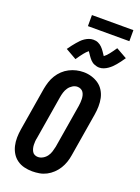

<svg xmlns="http://www.w3.org/2000/svg" viewBox="-204 -1214 949 1306"><g transform="rotate(20 270.5 -561.0)"><path d="M205 8Q175 8 146.5 1Q118 -6 95 -22.5Q72 -39 57.5 -63Q43 -87 36.5 -115Q30 -143 30.5 -173.5Q31 -204 36 -234L88 -548Q93 -574 101 -599Q109 -624 123.5 -647.5Q138 -671 158 -690Q178 -709 202.5 -721.5Q227 -734 252.5 -740Q278 -746 305 -746Q335 -746 363 -737.5Q391 -729 414 -713Q437 -697 452 -672.5Q467 -648 473 -620Q479 -592 478.5 -561.5Q478 -531 473 -501L421 -187Q417 -161 408.5 -136Q400 -111 386 -88Q372 -65 351.5 -45.5Q331 -26 307 -13.5Q283 -1 257 3.5Q231 8 205 8ZM208 -97Q226 -97 243.5 -107Q261 -117 272.5 -133Q284 -149 289.5 -167.5Q295 -186 299 -204L351 -518Q353 -531 354 -544Q355 -557 354.5 -570Q354 -583 351 -595Q348 -607 341.5 -617Q335 -627 323.5 -632.5Q312 -638 299 -638Q281 -638 264 -627.5Q247 -617 236 -601Q225 -585 219.5 -567Q214 -549 211 -531L159 -217Q156 -204 155 -191Q154 -178 154.5 -165.5Q155 -153 158 -141Q161 -129 167 -118.5Q173 -108 184 -102.5Q195 -97 208 -97ZM221 -810 142 -855Q154 -872 165 -886.5Q176 -901 186.5 -913Q197 -925 207 -935.5Q217 -946 231 -955.5Q245 -965 260.5 -970.5Q276 -976 291 -976Q301 -976 309.5 -974.5Q318 -973 326.5 -969Q335 -965 341.5 -960.5Q348 -956 355 -949Q362 -942 367 -935.5Q372 -929 376.5 -922.5Q381 -916 386 -908.5Q391 -901 395 -895Q411 -907 426.5 -926.5Q442 -946 463 -977L541 -933Q529 -915 518 -900.5Q507 -886 497 -874Q487 -862 476.5 -852Q466 -842 452.5 -832.5Q439 -823 423.5 -817Q408 -811 392 -811Q383 -811 374.5 -813Q366 -815 357 -818.5Q348 -822 341.5 -826.5Q335 -831 328 -838Q321 -845 316 -852Q311 -859 306.5 -865Q302 -871 297 -879Q292 -887 288 -892Q273 -880 257.5 -860.5Q242 -841 221 -810ZM224 -1050V-1130H524V-1050Z"/></g></svg>

Font: Iosevka Curly Slab XBdObl
Style: Regular
Weight: 800
Italic angle: -9°
Monospace: yes
Designer: Belleve Invis
Foundry: Belleve Invis
Version: Version 11.1.0; ttfautohint (v1.8.3)